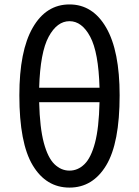

<svg xmlns="http://www.w3.org/2000/svg" viewBox="-20 -829 623 862"><path d="M292 13.2Q187 13.2 127 -86.7Q66.9 -186.5 66.9 -400.9Q66.9 -600.6 127 -704.8Q187 -809.1 292 -809.1Q396.5 -809.1 456.8 -704.8Q517.1 -600.6 517.1 -400.9Q517.1 -186.5 456.8 -86.7Q396.5 13.2 292 13.2ZM292 -63Q329.6 -63 359.1 -91.8Q388.7 -120.6 406.5 -187.7Q424.3 -254.9 426.8 -370.1H155.8Q158.7 -254.9 176.8 -187.7Q194.8 -120.6 224.6 -91.8Q254.4 -63 292 -63ZM155.8 -435.1H426.8Q422.4 -594.2 385 -664.1Q347.7 -733.9 292 -733.9Q236.3 -733.9 198.5 -664.1Q160.6 -594.2 155.8 -435.1Z"/></svg>

Font: Source Han Sans CN
Style: Regular
Weight: 400
Designer: Ryoko NISHIZUKA  (kana, bopomofo & ideographs); Paul D. Hunt (Latin, Greek & Cyrillic); Sandoll Communications , Soo-you
Foundry: Adobe
Version: Version 2.004;hotconv 1.0.118;makeotfexe 2.5.65603